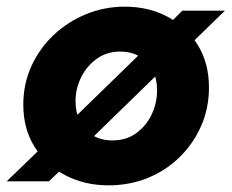

<svg xmlns="http://www.w3.org/2000/svg" viewBox="-37 -545 696 577"><path d="M223 -114 170 -175 399 -398 452 -337ZM527 -404 463 -465 511 -513H639ZM-17 0 98 -111 159 -47 110 0ZM289 12Q217 12 159 -18.5Q101 -49 67 -103.5Q33 -158 33 -230Q33 -293 57.5 -346.5Q82 -400 124.5 -440Q167 -480 222 -502.5Q277 -525 338 -525Q410 -525 467 -494.5Q524 -464 557.5 -409.5Q591 -355 591 -282Q591 -220 567.5 -166.5Q544 -113 502.5 -72.5Q461 -32 406.5 -10Q352 12 289 12ZM301 -123Q342 -123 372 -144.5Q402 -166 418.5 -200.5Q435 -235 435 -274Q435 -308 421.5 -334Q408 -360 383 -375Q358 -390 324 -390Q284 -390 254 -368.5Q224 -347 207 -313Q190 -279 190 -240Q190 -207 203.5 -180Q217 -153 242 -138Q267 -123 301 -123Z"/></svg>

Font: MuseoModerno Thin
Style: Bold Italic
Weight: 700
Italic angle: -9°
Version: Version 1.003